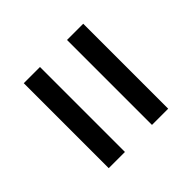

<svg xmlns="http://www.w3.org/2000/svg" viewBox="-47 -627 593 593"><g transform="rotate(45 249.0 -331.0)"><path d="M64 -390.1V-460.9H435.1V-390.1ZM64 -201.2V-272H435.1V-201.2Z"/></g></svg>

Font: Fira Sans Book
Style: Regular
Weight: 350
Designer: Carrois Corporate & Edenspiekermann AG
Foundry: Carrois Corporate GbR & Edenspiekermann AG
Version: Version 4.203;PS 004.203;hotconv 1.0.88;makeotf.lib2.5.64775